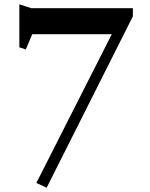

<svg xmlns="http://www.w3.org/2000/svg" viewBox="-20 -609 698 893"><path d="M598 -533 197 264 149 242 500 -450H130L100 -379L70 -389V-589L125 -571H598Z"/></svg>

Font: Inknut
Style: Antiqua
Weight: 400
Designer: Claus Eggers Srensen
Foundry: Claus Eggers Srensen
Version: Version 1.000; ttfautohint (v1.2) -l 7 -r 28 -G 50 -x 13 -D 